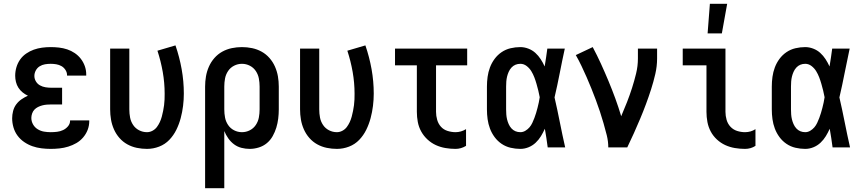

<svg xmlns="http://www.w3.org/2000/svg" viewBox="-20 -776 4540 1011"><path d="M247 8Q223 8 198.5 5Q174 2 151 -6Q128 -14 107.5 -28Q87 -42 72.5 -61.5Q58 -81 51 -105Q44 -129 44 -153Q44 -172 49 -191.5Q54 -211 65.5 -226.5Q77 -242 93 -253Q109 -264 127 -272Q112 -279 99 -289.5Q86 -300 77 -314Q68 -328 64 -344.5Q60 -361 60 -377Q60 -400 66.5 -422Q73 -444 86 -462.5Q99 -481 118 -494Q137 -507 158 -514.5Q179 -522 201.5 -525Q224 -528 247 -528Q269 -528 291 -525.5Q313 -523 334 -516Q355 -509 373.5 -496.5Q392 -484 405.5 -466.5Q419 -449 426.5 -428Q434 -407 434 -385V-378H333V-381Q333 -395 324.5 -408Q316 -421 303.5 -428Q291 -435 276.5 -437.5Q262 -440 247 -440Q232 -440 217 -437.5Q202 -435 189 -427Q176 -419 168.5 -405Q161 -391 161 -376Q161 -361 169 -347.5Q177 -334 190.5 -326.5Q204 -319 219.5 -316.5Q235 -314 250 -314H307V-226H250Q238 -226 226 -225Q214 -224 202.5 -221Q191 -218 180 -212.5Q169 -207 161 -198.5Q153 -190 149 -178Q145 -166 145 -155Q145 -137 154 -121Q163 -105 178.5 -95.5Q194 -86 211.5 -83Q229 -80 247 -80Q264 -80 280.5 -82Q297 -84 312 -91Q327 -98 338 -111Q349 -124 349 -140V-142H450V-138Q450 -114 441.5 -92Q433 -70 417.5 -52Q402 -34 382 -22.5Q362 -11 339.5 -4Q317 3 293.5 5.5Q270 8 247 8Z M754 8Q727 8 700.5 2.5Q674 -3 650.5 -16Q627 -29 609 -49.5Q591 -70 580 -95Q569 -120 564.5 -146.5Q560 -173 560 -200V-520H661V-200Q661 -178 665 -157Q669 -136 681 -118Q693 -100 712.5 -90Q732 -80 754 -80Q769 -80 783 -87.5Q797 -95 806 -107Q815 -119 821.5 -133Q828 -147 832 -162Q836 -177 839 -192Q842 -207 844 -222Q846 -237 846.5 -252Q847 -267 847 -283Q847 -340 837 -397Q827 -454 809 -509L904 -537Q925 -476 936.5 -412Q948 -348 948 -283Q948 -251 944 -218.5Q940 -186 931.5 -154Q923 -122 908.5 -92.5Q894 -63 871.5 -39.5Q849 -16 818 -4Q787 8 754 8Z M1060 215V-320Q1060 -347 1064.5 -373.5Q1069 -400 1080 -425Q1091 -450 1109 -470.5Q1127 -491 1150.5 -504Q1174 -517 1200.5 -522.5Q1227 -528 1254 -528Q1281 -528 1307.5 -522.5Q1334 -517 1357.5 -504Q1381 -491 1399 -470.5Q1417 -450 1428 -425Q1439 -400 1443.5 -373.5Q1448 -347 1448 -320V-200Q1448 -176 1445 -151.5Q1442 -127 1435 -104Q1428 -81 1416 -59.5Q1404 -38 1385.5 -22.5Q1367 -7 1343 0.5Q1319 8 1295 8Q1273 8 1251.5 2.5Q1230 -3 1212.5 -16Q1195 -29 1182 -47.5Q1169 -66 1161 -86V215ZM1254 -80Q1276 -80 1295.5 -90Q1315 -100 1327 -118Q1339 -136 1343 -157Q1347 -178 1347 -200V-320Q1347 -342 1343 -363Q1339 -384 1327 -402Q1315 -420 1295.5 -430Q1276 -440 1254 -440Q1232 -440 1212.5 -430Q1193 -420 1181 -402Q1169 -384 1165 -363Q1161 -342 1161 -320V-200Q1161 -178 1165 -157Q1169 -136 1181 -118Q1193 -100 1212.5 -90Q1232 -80 1254 -80Z M1754 8Q1727 8 1700.5 2.5Q1674 -3 1650.5 -16Q1627 -29 1609 -49.5Q1591 -70 1580 -95Q1569 -120 1564.5 -146.5Q1560 -173 1560 -200V-520H1661V-200Q1661 -178 1665 -157Q1669 -136 1681 -118Q1693 -100 1712.5 -90Q1732 -80 1754 -80Q1769 -80 1783 -87.5Q1797 -95 1806 -107Q1815 -119 1821.5 -133Q1828 -147 1832 -162Q1836 -177 1839 -192Q1842 -207 1844 -222Q1846 -237 1846.5 -252Q1847 -267 1847 -283Q1847 -340 1837 -397Q1827 -454 1809 -509L1904 -537Q1925 -476 1936.5 -412Q1948 -348 1948 -283Q1948 -251 1944 -218.5Q1940 -186 1931.5 -154Q1923 -122 1908.5 -92.5Q1894 -63 1871.5 -39.5Q1849 -16 1818 -4Q1787 8 1754 8Z M2379 8Q2352 8 2325.5 3.5Q2299 -1 2275 -12Q2251 -23 2231 -41.5Q2211 -60 2198 -83.5Q2185 -107 2180 -133.5Q2175 -160 2175 -187V-432H2060V-520H2440V-432H2276V-187Q2276 -166 2282 -145Q2288 -124 2302 -108.5Q2316 -93 2337 -86.5Q2358 -80 2379 -80Q2393 -80 2407 -84Q2421 -88 2434 -96V-8Q2421 0 2407 4Q2393 8 2379 8Z M2720 8Q2694 8 2668.5 2Q2643 -4 2621.5 -18.5Q2600 -33 2584.5 -54Q2569 -75 2560 -99Q2551 -123 2547.5 -148.5Q2544 -174 2544 -200V-320Q2544 -346 2547.5 -371.5Q2551 -397 2560 -421Q2569 -445 2584.5 -466Q2600 -487 2621.5 -501.5Q2643 -516 2668.5 -522Q2694 -528 2720 -528Q2741 -528 2762 -520Q2783 -512 2799 -497.5Q2815 -483 2827 -464.5Q2839 -446 2848 -426Q2852 -450 2855.5 -473.5Q2859 -497 2862 -520H2954Q2940 -456 2927.5 -391.5Q2915 -327 2900 -263Q2915 -198 2928 -132Q2941 -66 2956 0H2864Q2861 -25 2857 -49.5Q2853 -74 2849 -98Q2840 -78 2828.5 -59Q2817 -40 2800.5 -24.5Q2784 -9 2763 -0.5Q2742 8 2720 8ZM2720 -80Q2734 -80 2746.5 -87.5Q2759 -95 2768 -105.5Q2777 -116 2783 -129Q2789 -142 2794 -155Q2799 -168 2803 -181.5Q2807 -195 2810.5 -208.5Q2814 -222 2817 -236Q2820 -250 2822 -264Q2819 -281 2814.5 -299Q2810 -317 2805 -334.5Q2800 -352 2793.5 -369Q2787 -386 2777.5 -401.5Q2768 -417 2753 -428.5Q2738 -440 2720 -440Q2706 -440 2694 -435Q2682 -430 2673 -420Q2664 -410 2658.5 -397.5Q2653 -385 2650 -372.5Q2647 -360 2646 -346.5Q2645 -333 2645 -320V-200Q2645 -187 2646 -173.5Q2647 -160 2650 -147.5Q2653 -135 2658.5 -122.5Q2664 -110 2673 -100Q2682 -90 2694 -85Q2706 -80 2720 -80Z M3183 0Q3183 -32 3175 -64Q3167 -96 3158 -127Q3149 -158 3139 -188.5Q3129 -219 3117.5 -249.5Q3106 -280 3094 -310Q3082 -340 3069 -369.5Q3056 -399 3042 -428.5Q3028 -458 3012 -486L3101 -528Q3124 -485 3144.5 -440Q3165 -395 3184 -349.5Q3203 -304 3220 -257.5Q3237 -211 3251 -164Q3267 -201 3281.5 -238Q3296 -275 3308 -312.5Q3320 -350 3329.5 -389Q3339 -428 3339 -468V-520H3440V-468Q3440 -427 3430.5 -386Q3421 -345 3408.5 -306Q3396 -267 3381.5 -228Q3367 -189 3351 -151Q3335 -113 3318 -75Q3301 -37 3283 0Z M3903 8Q3876 8 3849.5 3.5Q3823 -1 3799 -12Q3775 -23 3755 -41.5Q3735 -60 3722.5 -83.5Q3710 -107 3705 -133.5Q3700 -160 3700 -187V-432H3575V-520H3800V-187Q3800 -166 3806 -145Q3812 -124 3826.5 -108.5Q3841 -93 3861.5 -86.5Q3882 -80 3903 -80Q3918 -80 3932 -84Q3946 -88 3958 -96V-8Q3946 0 3932 4Q3918 8 3903 8ZM3706 -600 3718 -756H3809L3781 -600Z M4220 8Q4194 8 4168.5 2Q4143 -4 4121.5 -18.5Q4100 -33 4084.5 -54Q4069 -75 4060 -99Q4051 -123 4047.5 -148.5Q4044 -174 4044 -200V-320Q4044 -346 4047.5 -371.5Q4051 -397 4060 -421Q4069 -445 4084.5 -466Q4100 -487 4121.5 -501.5Q4143 -516 4168.5 -522Q4194 -528 4220 -528Q4241 -528 4262 -520Q4283 -512 4299 -497.5Q4315 -483 4327 -464.5Q4339 -446 4348 -426Q4352 -450 4355.5 -473.5Q4359 -497 4362 -520H4454Q4440 -456 4427.5 -391.5Q4415 -327 4400 -263Q4415 -198 4428 -132Q4441 -66 4456 0H4364Q4361 -25 4357 -49.5Q4353 -74 4349 -98Q4340 -78 4328.5 -59Q4317 -40 4300.5 -24.5Q4284 -9 4263 -0.5Q4242 8 4220 8ZM4220 -80Q4234 -80 4246.5 -87.5Q4259 -95 4268 -105.5Q4277 -116 4283 -129Q4289 -142 4294 -155Q4299 -168 4303 -181.5Q4307 -195 4310.5 -208.5Q4314 -222 4317 -236Q4320 -250 4322 -264Q4319 -281 4314.5 -299Q4310 -317 4305 -334.5Q4300 -352 4293.5 -369Q4287 -386 4277.5 -401.5Q4268 -417 4253 -428.5Q4238 -440 4220 -440Q4206 -440 4194 -435Q4182 -430 4173 -420Q4164 -410 4158.5 -397.5Q4153 -385 4150 -372.5Q4147 -360 4146 -346.5Q4145 -333 4145 -320V-200Q4145 -187 4146 -173.5Q4147 -160 4150 -147.5Q4153 -135 4158.5 -122.5Q4164 -110 4173 -100Q4182 -90 4194 -85Q4206 -80 4220 -80Z"/></svg>

Font: Iosevka Term Semibold
Style: Regular
Weight: 600
Monospace: yes
Designer: Belleve Invis
Foundry: Belleve Invis
Version: Version 31.4.0